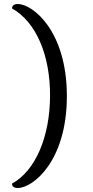

<svg xmlns="http://www.w3.org/2000/svg" viewBox="-20 -767 467 959"><path d="M69 172C144 172 314 39 314 -287C314 -613 143 -747 69 -747C44 -747 40 -733 40 -725C160 -657 231 -493 230 -287C229 -82 156 87 40 150C40 159 44 172 69 172Z"/></svg>

Font: Arima Koshi
Style: Regular
Weight: 400
Designer: Joana Correia and Natanael Gama
Foundry: NDISCOVER
Version: Version 1.019;PS 001.019;hotconv 1.0.88;makeotf.lib2.5.64775